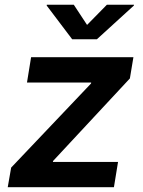

<svg xmlns="http://www.w3.org/2000/svg" viewBox="-20 -779 596 799"><path d="M12.2 0 26.4 -81.5 358.9 -431.6 359.4 -435.5H92.3L109.4 -541H535.2L520.5 -452.6L200.7 -108.9L200.2 -105H471.2L454.1 0ZM287.1 -759.3 342.3 -675.3 424.8 -759.3H537.6L537.1 -755.9L383.3 -615.7H280.3L174.3 -755.9L174.8 -759.3Z"/></svg>

Font: Inter 17pt SemiBold
Style: Italic
Weight: 600
Italic angle: -9.3988°
Version: Version 4.001;git-66647c0bb